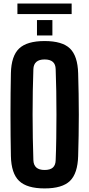

<svg xmlns="http://www.w3.org/2000/svg" viewBox="-20 -1037 495 1066"><path d="M227.6 9.1Q129.7 9.1 86.2 -32.5Q42.6 -74.1 40.5 -170.5Q39.4 -226.3 38.8 -284Q38.2 -341.7 38.2 -400.3Q38.2 -458.9 38.8 -516.6Q39.4 -574.3 40.5 -630.2Q42.6 -726.3 86.2 -767.7Q129.7 -809.1 227.6 -809.1Q325.8 -809.1 368.5 -767.7Q411.2 -726.3 413.9 -630.2Q415.7 -573.6 416.6 -515.8Q417.6 -458 417.6 -399.7Q417.6 -341.4 416.6 -283.8Q415.7 -226.3 413.9 -170.5Q411.2 -74.1 368.5 -32.5Q325.8 9.1 227.6 9.1ZM227.6 -93.3Q258.6 -93.3 273.6 -106.8Q288.6 -120.4 289.1 -147.9Q291.5 -205.7 292.4 -270.1Q293.4 -334.4 293.4 -401Q293.4 -467.6 292.4 -531.6Q291.4 -595.7 289.1 -652.7Q288.6 -680 273.3 -693.4Q257.9 -706.9 227.6 -706.9Q197.4 -706.9 181.9 -693.4Q166.3 -680 165.3 -652.7Q163.3 -595.7 162.1 -531.6Q160.9 -467.6 161 -401Q161.1 -334.4 162.2 -270.1Q163.4 -205.7 165.3 -147.9Q166.3 -120.4 181.9 -106.8Q197.4 -93.3 227.6 -93.3ZM185.3 -840V-925.7H270.9V-840ZM76.7 -1017.2H377.8V-959H76.7Z"/></svg>

Font: Big Shoulders Display SC Thin
Style: Regular
Weight: 100
Designer: Patric King
Foundry: XO Type Co
Version: Version 2.002